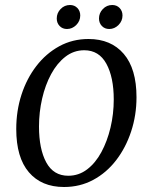

<svg xmlns="http://www.w3.org/2000/svg" viewBox="-20 -737 591 768"><path d="M236 11Q146 11 95.5 -48Q45 -107 45 -221Q45 -294 66 -358.5Q87 -423 125.5 -473Q164 -523 217 -552Q270 -581 334 -581Q424 -581 475 -521.5Q526 -462 526 -348Q526 -276 504.5 -211Q483 -146 444.5 -96Q406 -46 353 -17.5Q300 11 236 11ZM253 -34Q295 -34 328.5 -59.5Q362 -85 385.5 -128.5Q409 -172 422 -226.5Q435 -281 435 -339Q435 -428 405.5 -482Q376 -536 317 -536Q275 -536 241.5 -510Q208 -484 184.5 -440.5Q161 -397 148.5 -342.5Q136 -288 136 -231Q136 -141 165 -87.5Q194 -34 253 -34ZM417 -621Q399 -621 387.5 -633Q376 -645 376 -663Q376 -685 391.5 -701Q407 -717 429 -717Q447 -717 458.5 -705Q470 -693 470 -675Q470 -653 454 -637Q438 -621 417 -621ZM248 -621Q230 -621 218.5 -633Q207 -645 207 -663Q207 -685 222.5 -701Q238 -717 260 -717Q278 -717 289.5 -705Q301 -693 301 -675Q301 -653 285 -637Q269 -621 248 -621Z"/></svg>

Font: Rasa
Style: Italic
Weight: 400
Italic angle: -7.10001°
Designer: Anna Giedrys (Yrsa+Rasa design), David Brezina (Yrsa art-direction, Rasa art-direction, design)
Foundry: Rosetta Type Foundry
Version: Version 2.004